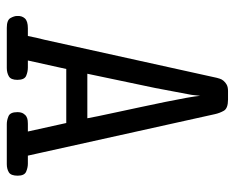

<svg xmlns="http://www.w3.org/2000/svg" viewBox="-83 -608 691 565"><g transform="rotate(90 262.5 -325.5)"><path d="M27 -30Q26 -44 34 -53Q42 -62 63 -62H86Q88 -74 91 -86.5Q94 -99 97 -111L209 -618Q210 -621 211.5 -626.5Q213 -632 217.5 -637.5Q222 -643 229 -647Q236 -651 248 -651H273Q299 -651 306 -638.5Q313 -626 316 -612L428 -107Q430 -96 433 -84.5Q436 -73 438 -62H462Q473 -62 485 -57Q497 -52 497 -32Q497 -12 487 -6Q477 0 463 0H345Q334 0 322 -5Q310 -10 310 -31Q310 -42 314 -48.5Q318 -55 323.5 -58Q329 -61 335 -61.5Q341 -62 344 -62H367L342 -175H183L158 -62H179Q191 -62 203 -57Q215 -52 215 -31Q215 -12 204.5 -6Q194 0 180 0H62Q39 0 33 -11Q27 -22 27 -30ZM328 -237Q327 -244 322 -268Q317 -292 310 -324.5Q303 -357 295 -394.5Q287 -432 280 -466Q273 -500 268 -528Q263 -556 262 -569L259 -543L239 -437L197 -237Z"/></g></svg>

Font: CMU Typewriter Custom
Style: Regular
Weight: 500
Monospace: yes
Version: Version 0.7.0